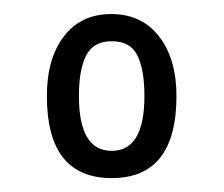

<svg xmlns="http://www.w3.org/2000/svg" viewBox="-20 -764 317 272"><path d="M184.6 -627.9Q184.6 -665.5 174.6 -685.5Q164.6 -705.6 138.4 -705.6Q112.3 -705.6 102.1 -685.5Q91.8 -665.5 91.8 -627.9Q91.8 -550.3 138.2 -550.3Q184.6 -550.3 184.6 -627.9ZM46.4 -627.9Q46.4 -681.2 70.6 -712.6Q94.7 -744.1 137.7 -744.1Q180.7 -744.1 205.3 -712.4Q230 -680.7 230 -627.9Q230 -511.7 138.2 -511.7Q46.4 -511.7 46.4 -627.9Z"/></svg>

Font: News Cycle
Style: Bold
Weight: 700
Version: Version 0.5.1